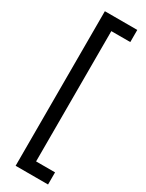

<svg xmlns="http://www.w3.org/2000/svg" viewBox="-236 -806 744 977"><g transform="rotate(30 136.0 -318.0)"><path d="M60.5 136.2H251V64.9H139.6V-700.7H251V-772H60.5Z"/></g></svg>

Font: Guggenheim Sans Display
Style: Regular
Weight: 400
Designer: Modified by Tom Baber under direction of Pentagram Design 2023
Foundry: rsms
Version: Version 1.001;Glyphs 3.1.2 (3151)